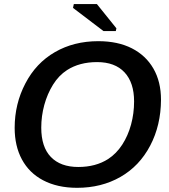

<svg xmlns="http://www.w3.org/2000/svg" viewBox="-20 -897 818 927"><path d="M454.6 -698.2Q548.8 -698.2 616.5 -663.8Q684.1 -629.4 720.7 -565.9Q757.3 -502.4 757.3 -415.5Q756.8 -292 705.1 -193.8Q653.3 -95.2 561.5 -42.7Q469.7 9.8 352.1 9.8Q256.8 9.8 187.5 -26.9Q121.1 -62 85.9 -127Q50.8 -191.9 50.8 -279.8Q50.8 -395.5 102.5 -494.1Q153.8 -592.8 245.4 -645.5Q336.9 -698.2 454.6 -698.2ZM448.7 -597.2Q363.8 -597.2 303.7 -558.6Q263.7 -532.7 236.1 -488.3Q208.5 -443.8 193.8 -390.1Q179.2 -336.4 179.2 -280.8Q179.2 -187 225.8 -138.9Q272.5 -90.8 357.9 -90.8Q442.4 -90.8 502.4 -129.4Q542 -155.3 570.1 -198.5Q598.1 -241.7 612.8 -295.7Q627.4 -349.6 627.4 -407.2Q627.4 -498 581.3 -547.6Q535.2 -597.2 448.7 -597.2ZM542 -760.3 539.1 -747.1H479.5L332.5 -858.9L336.4 -877.4H447.8Z"/></svg>

Font: Arimo SemiBold
Style: Italic
Weight: 600
Italic angle: -12°
Version: Version 1.33